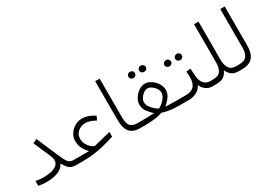

<svg xmlns="http://www.w3.org/2000/svg" viewBox="-7 -1339 2788 2016"><g transform="rotate(-30 1387.0 -331.5)"><path d="M338.9 -159.7Q338.9 -176.8 331.5 -198Q324.2 -219.2 314.9 -239.7L234.9 -422.4L285.2 -445.8L390.6 -199.7Q410.2 -154.3 425.5 -123Q440.9 -91.8 460 -75.7Q479 -59.6 509.3 -59.6H534.2V0H509.3Q470.2 0 446.3 -12.7Q422.4 -25.4 406.5 -47.4Q390.6 -69.3 375 -97.2Q350.6 -44.4 290.5 -22.5Q230.5 -0.5 154.3 -0.5Q124.5 -0.5 100.8 -3.2Q77.1 -5.9 55.7 -10.3V-69.3Q80.6 -64 102.8 -61.5Q125 -59.1 147 -59.1Q201.7 -59.1 245.1 -69.3Q288.6 -79.6 313.7 -101.8Q338.9 -124 338.9 -159.7Z M699.2 -59.6Q673.8 -84.5 650.1 -126.2Q626.5 -168 626.5 -221.2Q626.5 -268.6 651.4 -307.6Q676.3 -346.7 717.5 -370.1Q758.8 -393.6 806.6 -393.6Q840.3 -393.6 877.4 -381.1Q914.6 -368.7 954.6 -342.3L933.6 -295.4Q902.8 -312.5 872.3 -323.5Q841.8 -334.5 812 -334.5Q778.3 -334.5 748.8 -320.1Q719.2 -305.7 701.2 -279.5Q683.1 -253.4 683.1 -217.8Q683.1 -180.7 698.2 -152.3Q713.4 -124 731 -107.2Q748.5 -90.3 755.9 -86.4Q774.4 -73.7 785.2 -76.7L985.4 -127.4V-69.3Q902.3 -43.9 839.4 -28.6Q776.4 -13.2 718 -6.6Q659.7 0 589.8 0H515.6V-59.6Z M1122.6 -662.6H1176.8V-190.9Q1176.8 -118.2 1203.1 -88.9Q1229.5 -59.6 1284.2 -59.6H1304.7V0H1284.2Q1199.7 0 1161.1 -47.4Q1122.6 -94.7 1122.6 -190.4Z M1577.6 -528.3Q1577.6 -543.9 1589.4 -555.2Q1601.1 -566.4 1618.2 -566.4Q1635.3 -566.4 1646.7 -555.4Q1658.2 -544.4 1658.2 -528.3Q1658.2 -512.2 1646.7 -501.2Q1635.3 -490.2 1618.2 -490.2Q1601.1 -490.2 1589.4 -501.5Q1577.6 -512.7 1577.6 -528.3ZM1446.8 -528.3Q1446.8 -543.9 1458.5 -555.2Q1470.2 -566.4 1487.3 -566.4Q1504.4 -566.4 1515.9 -555.4Q1527.3 -544.4 1527.3 -528.3Q1527.3 -512.2 1515.9 -501.2Q1504.4 -490.2 1487.3 -490.2Q1470.2 -490.2 1458.5 -501.5Q1446.8 -512.7 1446.8 -528.3ZM1719.7 -215.3Q1719.7 -167 1690.4 -129.4Q1661.1 -91.8 1627.9 -63Q1657.7 -61 1695.8 -60.3Q1733.9 -59.6 1755.4 -59.6H1802.2V0H1756.8Q1732.9 0 1698.5 -2.4Q1664.1 -4.9 1627 -11.2Q1589.8 -17.6 1558.1 -28.8Q1526.4 -16.6 1488.5 -10.5Q1450.7 -4.4 1415 -2.2Q1379.4 0 1354 0H1286.6V-59.6H1354Q1378.9 -59.6 1418.2 -60.5Q1457.5 -61.5 1490.7 -63.5Q1458 -92.3 1429.4 -130.4Q1400.9 -168.5 1400.9 -216.3Q1400.9 -245.1 1414.3 -273.9Q1427.7 -302.7 1450.4 -326.9Q1473.1 -351.1 1501.2 -365.7Q1529.3 -380.4 1558.6 -380.4Q1599.1 -380.4 1636 -355.2Q1672.9 -330.1 1696.3 -292.2Q1719.7 -254.4 1719.7 -215.3ZM1558.6 -322.8Q1534.2 -322.8 1510.3 -305.4Q1486.3 -288.1 1470.7 -263.2Q1455.1 -238.3 1455.1 -214.4Q1455.1 -186.5 1472.7 -159.7Q1490.2 -132.8 1514.4 -111.6Q1538.6 -90.3 1559.1 -78.6Q1583.5 -90.3 1607.9 -111.3Q1632.3 -132.3 1648.9 -159.4Q1665.5 -186.5 1665.5 -215.3Q1665.5 -238.8 1649.2 -263.7Q1632.8 -288.6 1608.4 -305.7Q1584 -322.8 1558.6 -322.8Z M1966.8 -445.8Q1966.8 -461.4 1978.5 -472.7Q1990.2 -483.9 2007.3 -483.9Q2024.4 -483.9 2035.9 -472.9Q2047.4 -461.9 2047.4 -445.8Q2047.4 -429.7 2035.9 -418.7Q2024.4 -407.7 2007.3 -407.7Q1990.2 -407.7 1978.5 -418.9Q1966.8 -430.2 1966.8 -445.8ZM1835.9 -445.8Q1835.9 -461.4 1847.7 -472.7Q1859.4 -483.9 1876.5 -483.9Q1893.6 -483.9 1905 -472.9Q1916.5 -461.9 1916.5 -445.8Q1916.5 -429.7 1905 -418.7Q1893.6 -407.7 1876.5 -407.7Q1859.4 -407.7 1847.7 -418.9Q1835.9 -430.2 1835.9 -445.8ZM1783.2 -59.6H1875.5Q2004.9 -59.6 2005.9 -197.3Q2005.9 -218.3 2004.9 -234.9Q2003.9 -251.5 2002.4 -271L2054.7 -277.3L2061.5 -178.2Q2064.9 -125.5 2094.5 -92.5Q2124 -59.6 2166 -59.6H2185.1V0H2165.5Q2129.4 0 2102.8 -14.2Q2076.2 -28.3 2059.3 -49.1Q2042.5 -69.8 2035.2 -88.9Q2015.1 -45.9 1972.4 -22.9Q1929.7 0 1875 0H1783.2Z M2320.8 -198.7V-662.6H2375V-197.8Q2375 -140.1 2398.9 -99.9Q2422.9 -59.6 2481 -59.6H2502.4V0H2481.4Q2426.8 0 2396 -25.1Q2365.2 -50.3 2350.1 -85.9Q2328.6 -41 2298.1 -20.5Q2267.6 0 2204.1 0H2167V-59.6H2203.6Q2271 -59.6 2295.9 -96.7Q2320.8 -133.8 2320.8 -198.7Z M2484.9 -59.6H2522Q2588.9 -59.6 2613.8 -95.9Q2638.7 -132.3 2638.7 -190.4V-662.6H2692.9V-190.9Q2692.9 -95.7 2652.3 -47.9Q2611.8 0 2521.5 0H2484.9Z"/></g></svg>

Font: Vazirmatn RD ExtraLight
Style: Regular
Weight: 200
Designer: Saber Rastikerdar
Foundry: Saber Rastikerdar
Version: Version 32.102